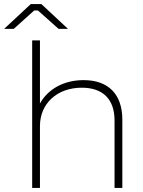

<svg xmlns="http://www.w3.org/2000/svg" viewBox="-64 -917 700 937"><path d="M268 -776 138 -897H86L-44 -776H3L103 -866H121L222 -776ZM93 0H131V-302C131 -412 215 -489 335 -489C439 -489 495 -432 495 -329V0H533V-333C533 -457 465 -526 344 -526C247 -526 170 -482 131 -412V-720H93Z"/></svg>

Font: Fixel Display ExtraLight
Style: Regular
Weight: 200
Designer: AlfaBravo + MacPaw
Foundry: Kyrylo Tkachov, Marchela Mozhyna, Serhii Makarenko, Maria Weinstein, Zakhar Kryvoshyya
Version: Version 1.211